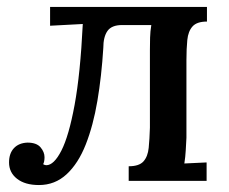

<svg xmlns="http://www.w3.org/2000/svg" viewBox="-20 -520 658 552"><path d="M92 12Q52 12 29 -6Q6 -24 6 -53Q6 -79 20 -94Q34 -109 59 -110Q85 -110 96.5 -96.5Q108 -83 108 -68Q108 -62 107 -56.5Q106 -51 104 -48Q109 -45 113 -45Q135 -45 156.5 -87Q178 -129 194.5 -218.5Q211 -308 218 -451L124 -446V-500H575V-458Q546 -458 533.5 -444Q521 -430 518.5 -405Q516 -380 516 -347V-124Q515 -106 514 -87.5Q513 -69 510 -50L574 -53V0H350V-42Q380 -42 392.5 -56Q405 -70 407.5 -95Q410 -120 411 -153V-376Q411 -394 411.5 -412Q412 -430 415 -448H331Q301 -448 289 -431Q277 -414 277 -382Q272 -301 260 -230Q248 -159 226.5 -104.5Q205 -50 171.5 -19Q138 12 92 12Z"/></svg>

Font: Lora Medium
Style: Regular
Weight: 500
Designer: Olga Karpushina, Alexei Vanyashin (Cyrillic)
Foundry: Cyreal
Version: Version 3.004